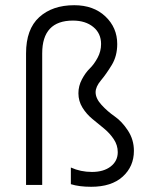

<svg xmlns="http://www.w3.org/2000/svg" viewBox="-20 -710 566 737"><path d="M252 -3C273.3 3.7 299.3 7 330 7C382 7 422.3 -6 451 -32C479.7 -58 494 -91 494 -131C494 -159.7 486.3 -185.7 471 -209C455.7 -232.3 438.8 -250.3 420.5 -263C402.2 -275.7 385.3 -290.3 370 -307C354.7 -323.7 347 -340 347 -356C347 -370 353.8 -385.2 367.5 -401.5C381.2 -417.8 395 -437.5 409 -460.5C423 -483.5 430 -510.3 430 -541C430 -583 414.8 -618.3 384.5 -647C354.2 -675.7 314.3 -690 265 -690C209 -690 164.2 -674.7 130.5 -644C96.8 -613.3 80 -567 80 -505V0H142V-505C142 -589 181.3 -631 260 -631C292 -631 318 -622.8 338 -606.5C358 -590.2 368 -568.3 368 -541C368 -522.3 363.5 -504.7 354.5 -488C345.5 -471.3 335.5 -457.7 324.5 -447C313.5 -436.3 303.5 -422.5 294.5 -405.5C285.5 -388.5 281 -370.7 281 -352C281 -332 286.2 -313.7 296.5 -297C306.8 -280.3 319.5 -265.8 334.5 -253.5C349.5 -241.2 364.3 -229 379 -217C393.7 -205 406.2 -191.3 416.5 -176C426.8 -160.7 432 -144 432 -126C432 -103.3 423 -85 405 -71C387 -57 363 -50 333 -50C303.7 -50 276.7 -55.7 252 -67Z"/></svg>

Font: Hind Light
Style: Regular
Weight: 300
Designer: Manushi Parikh, Satya Rajpurohit
Foundry: Indian Type Foundry
Version: Version 1.201;PS 1.0;hotconv 1.0.78;makeotf.lib2.5.61930; tt